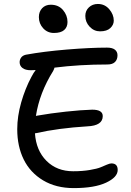

<svg xmlns="http://www.w3.org/2000/svg" viewBox="-20 -923 666 979"><path d="M490.2 -763.2Q459.5 -763.2 437.3 -786.6Q415 -810.1 415 -841.8Q415 -868.2 433.3 -885.5Q451.7 -902.8 479 -902.8Q514.2 -902.8 537.1 -876Q560.1 -849.1 560.1 -817.9Q560.1 -796.4 542.5 -779.8Q524.9 -763.2 490.2 -763.2ZM254.9 -754.9Q222.2 -754.9 200.2 -778.8Q178.2 -802.7 178.2 -835.9Q178.2 -863.3 194.8 -881.1Q211.4 -898.9 238.8 -898.9Q278.3 -898.9 301.3 -871.8Q324.2 -844.7 324.2 -811Q324.2 -784.7 307.1 -769.8Q290 -754.9 254.9 -754.9ZM164.1 -244.1 158.2 -243.2Q164.1 -155.8 217 -102.8Q270 -49.8 353 -49.8Q400.4 -49.8 437.7 -56.2Q475.1 -62.5 492.7 -69.8Q510.3 -77.1 525.1 -83.5Q540 -89.8 547.9 -89.8Q580.1 -89.8 580.1 -56.2Q580.1 -19.5 521 8.3Q461.9 36.1 356 36.1Q265.6 36.1 199.7 -3.4Q133.8 -43 100.8 -110.1Q67.9 -177.2 67.9 -264.2Q67.9 -330.1 88.1 -400.9Q108.4 -471.7 140.1 -530.8Q151.4 -552.7 162.1 -565.9Q157.7 -565.9 149.4 -565.4Q141.1 -564.9 137.2 -564.9Q109.4 -564.9 94.7 -576.2Q80.1 -587.4 80.1 -606Q80.1 -618.2 87.6 -629.2Q95.2 -640.1 111.8 -644Q202.6 -660.6 321 -670.4Q439.5 -680.2 525.9 -680.2Q552.7 -680.2 565.9 -669.7Q579.1 -659.2 579.1 -641.1Q579.1 -619.6 566.4 -606.9Q553.7 -594.2 527.8 -594.2Q385.7 -594.2 257.8 -578.1Q256.8 -572.3 251 -561Q181.6 -450.2 163.1 -332Q170.9 -334 173.8 -334Q237.3 -345.2 316.2 -353.8Q395 -362.3 450.2 -363.8Q503.9 -363.8 503.9 -331.1Q503.9 -282.2 425.8 -278.8Q276.4 -269.5 164.1 -244.1Z"/></svg>

Font: Shantell Sans Bouncy
Style: Regular
Weight: 400
Designer: Stephen Nixon, Anya Danilova, Shantell Martin
Foundry: Arrow Type
Version: Version 1.006;[9816181b4]